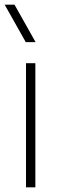

<svg xmlns="http://www.w3.org/2000/svg" viewBox="-31 -800 251 820"><path d="M80 0V-530H120V0ZM-11 -780H31L121 -620H79Z"/></svg>

Font: Cooper Hewitt
Style: Light
Weight: 703
Designer: Village Type and Design LLC
Foundry: Cooper Hewitt Smithsonian Design Museum
Version: 1.000